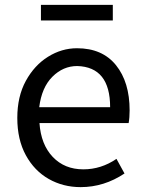

<svg xmlns="http://www.w3.org/2000/svg" viewBox="-20 -755 594 788"><path d="M311 13Q239 13 180 -20.5Q121 -54 86 -118Q51 -182 51 -271Q51 -359 86 -423Q121 -487 177 -522Q233 -557 296 -557Q400 -557 456 -487.5Q512 -418 512 -302Q512 -272 508 -250H142Q148 -162 196.5 -111Q245 -60 322 -60Q395 -60 458 -103L491 -43Q407 13 311 13ZM432 -315Q432 -480 297 -484Q239 -484 195 -440Q151 -396 141 -315ZM443 -671H148V-735H443Z"/></svg>

Font: Source Han Sans & Saira Hybrid
Style: Regular
Weight: 400
Designer: Ryoko NISHIZUKA 西塚涼子 (kana & ideographs); Paul D. Hunt (Latin, Greek & Cyrillic); Wenlong ZHANG 张文龙 (bopomofo); Sandoll 
Foundry: Adobe Systems Incorporated
Version: Version 1.00;August 2, 2021;FontCreator 13.0.0.2675 64-bit